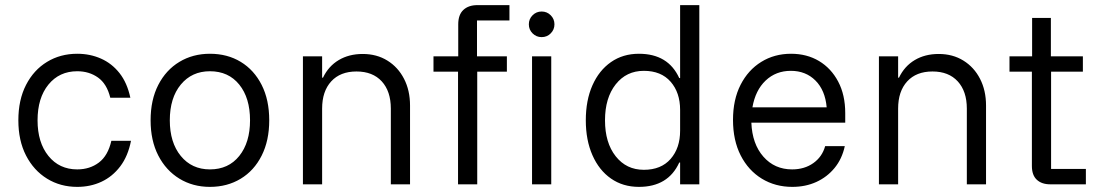

<svg xmlns="http://www.w3.org/2000/svg" viewBox="-20 -720 4282 750"><path d="M281.7 10Q215.8 10 163.8 -22.1Q111.7 -54.2 81.7 -112.5Q51.7 -170.8 51.7 -250Q51.7 -330 81.7 -388.3Q111.7 -446.7 163.8 -478.3Q215.8 -510 281.7 -510Q331.7 -510 374.2 -491.2Q416.7 -472.5 446.7 -434.6Q476.7 -396.7 489.2 -338.3H410.8Q397.5 -392.5 362.9 -417.1Q328.3 -441.7 281.7 -441.7Q211.7 -441.7 169.2 -389.6Q126.7 -337.5 126.7 -250Q126.7 -163.3 169.2 -110.8Q211.7 -58.3 281.7 -58.3Q330.8 -58.3 366.2 -85Q401.7 -111.7 415 -170H491.7Q480 -110 449.6 -70Q419.2 -30 376.2 -10Q333.3 10 281.7 10Z M800 10Q733.3 10 680.8 -22.1Q628.3 -54.2 598.3 -112.5Q568.3 -170.8 568.3 -250Q568.3 -330 598.3 -388.3Q628.3 -446.7 680.8 -478.3Q733.3 -510 800 -510Q868.3 -510 920.4 -478.3Q972.5 -446.7 1002.1 -388.3Q1031.7 -330 1031.7 -250Q1031.7 -170.8 1002.1 -112.1Q972.5 -53.3 920 -21.7Q867.5 10 800 10ZM800 -58.3Q872.5 -58.3 914.6 -110.8Q956.7 -163.3 956.7 -250Q956.7 -337.5 914.6 -389.6Q872.5 -441.7 800 -441.7Q729.2 -441.7 686.2 -389.6Q643.3 -337.5 643.3 -250Q643.3 -163.3 686.2 -110.8Q729.2 -58.3 800 -58.3Z M1163.3 0V-500H1238.3V-416.7H1241.7Q1263.3 -461.7 1303.3 -485.4Q1343.3 -509.2 1396.7 -509.2Q1451.7 -509.2 1493.3 -483.3Q1535 -457.5 1558.3 -412.1Q1581.7 -366.7 1581.7 -307.5V0H1506.7V-295.8Q1506.7 -363.3 1471.3 -402.1Q1435.8 -440.8 1372.5 -440.8Q1309.2 -440.8 1273.8 -402.1Q1238.3 -363.3 1238.3 -295.8V0Z M1769.2 0V-440H1673.3V-500H1770V-625Q1770 -662.5 1790 -681.2Q1810 -700 1845 -700H1970V-640H1843.3V-500H1960V-440H1844.2V0ZM2058.3 0V-500H2133.3V0ZM2095.8 -575Q2075 -575 2060.4 -589.6Q2045.8 -604.2 2045.8 -625Q2045.8 -645.8 2060.4 -660.4Q2075 -675 2095.8 -675Q2116.7 -675 2131.2 -660.4Q2145.8 -645.8 2145.8 -625Q2145.8 -604.2 2131.2 -589.6Q2116.7 -575 2095.8 -575Z M2475.8 10Q2413.3 10 2366.7 -22.5Q2320 -55 2294.2 -113.8Q2268.3 -172.5 2268.3 -250Q2268.3 -328.3 2294.2 -386.7Q2320 -445 2366.7 -477.5Q2413.3 -510 2475.8 -510Q2590 -510 2633.3 -415H2636.7V-700H2711.7V0H2636.7V-85H2633.3Q2590 10 2475.8 10ZM2495 -56.7Q2562.5 -56.7 2599.6 -99.2Q2636.7 -141.7 2636.7 -209.2V-290.8Q2636.7 -358.3 2599.6 -400.8Q2562.5 -443.3 2495 -443.3Q2426.7 -443.3 2385 -390.4Q2343.3 -337.5 2343.3 -250Q2343.3 -162.5 2385 -109.6Q2426.7 -56.7 2495 -56.7Z M3075 10Q3008.3 10 2955.8 -22.1Q2903.3 -54.2 2873.3 -112.9Q2843.3 -171.7 2843.3 -251.7Q2843.3 -330.8 2872.9 -388.8Q2902.5 -446.7 2953.8 -478.3Q3005 -510 3070 -510Q3131.7 -510 3179.2 -481.7Q3226.7 -453.3 3254.2 -401.2Q3281.7 -349.2 3281.7 -278.3V-240.8H2915Q2918.3 -157.5 2962.1 -107.9Q3005.8 -58.3 3074.2 -58.3Q3122.5 -58.3 3157.1 -82.9Q3191.7 -107.5 3203.3 -149.2H3280Q3269.2 -99.2 3240 -63.8Q3210.8 -28.3 3168.8 -9.2Q3126.7 10 3075 10ZM2919.2 -300.8H3209.2Q3203.3 -367.5 3165.4 -405.4Q3127.5 -443.3 3069.2 -443.3Q3010.8 -443.3 2970.8 -405.4Q2930.8 -367.5 2919.2 -300.8Z M3413.3 0V-500H3488.3V-416.7H3491.7Q3513.3 -461.7 3553.3 -485.4Q3593.3 -509.2 3646.7 -509.2Q3701.7 -509.2 3743.3 -483.3Q3785 -457.5 3808.3 -412.1Q3831.7 -366.7 3831.7 -307.5V0H3756.7V-295.8Q3756.7 -363.3 3721.2 -402.1Q3685.8 -440.8 3622.5 -440.8Q3559.2 -440.8 3523.8 -402.1Q3488.3 -363.3 3488.3 -295.8V0Z M4082.5 0Q4049.2 0 4030 -17.9Q4010.8 -35.8 4010.8 -71.7V-440H3923.3V-500H4011.7V-650H4085V-500H4210V-440H4085.8V-60H4221.7V0Z"/></svg>

Font: Funnel Sans Light Light
Style: Regular
Weight: 300
Version: Version 1.000